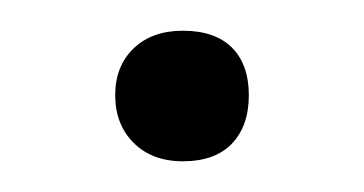

<svg xmlns="http://www.w3.org/2000/svg" viewBox="-20 -94 237 125"><path d="M55 -32Q55 -51 67 -62.5Q79 -74 99 -74Q120 -74 131 -63Q142 -52 142 -32Q142 -12 131 -0.5Q120 11 99 11Q79 11 67 -1Q55 -13 55 -32Z"/></svg>

Font: Cormorant
Style: Regular
Weight: 400
Designer: Christian Thalmann (Catharsis Fonts)
Foundry: Catharsis Fonts
Version: Version 4.000